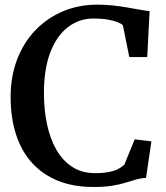

<svg xmlns="http://www.w3.org/2000/svg" viewBox="-20 -772 697 804"><path d="M371 11Q286.5 11 221.8 -15.5Q157 -42 113 -91.2Q69 -140.5 46.8 -210Q24.5 -279.5 24.5 -365.5Q24.5 -452.5 52 -523.8Q79.5 -595 128.8 -646Q178 -697 244 -724.8Q310 -752.5 387.5 -752.5Q422.5 -752.5 453.8 -749Q485 -745.5 512.2 -740.8Q539.5 -736 563.2 -731.8Q587 -727.5 606.5 -725.5L596.5 -533H521.5L494.5 -666.5Q487 -673.5 470.8 -679.8Q454.5 -686 429.8 -690.2Q405 -694.5 372 -694.5Q312 -694.5 265 -658.8Q218 -623 191 -553.5Q164 -484 164 -381.5Q164 -312 177 -251.2Q190 -190.5 216.2 -144.8Q242.5 -99 282.8 -73Q323 -47 377.5 -47Q413 -47 436.5 -51.8Q460 -56.5 475 -64.5Q490 -72.5 500.5 -82L544 -188.5L614 -180L591.5 -27Q569 -26 548.8 -20Q528.5 -14 505 -6.8Q481.5 0.5 449.2 5.8Q417 11 371 11Z"/></svg>

Font: Merriweather 20pt SemiBold
Style: Regular
Weight: 600
Version: Version 2.100